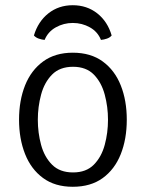

<svg xmlns="http://www.w3.org/2000/svg" viewBox="-20 -704 559 736"><path d="M466 -245Q466 -171 442.8 -112.8Q419.5 -54.5 373.5 -21.2Q327.5 12 259 12Q190.5 12 144.8 -21.8Q99 -55.5 76 -113.8Q53 -172 53 -245Q53 -319 76.2 -377Q99.5 -435 145.5 -468.5Q191.5 -502 259 -502Q328 -502 374 -468.2Q420 -434.5 443 -376.5Q466 -318.5 466 -245ZM125 -245Q125 -195 137.5 -148.8Q150 -102.5 179.5 -72.8Q209 -43 260 -43Q310.5 -43 339.8 -72.8Q369 -102.5 381.5 -148.8Q394 -195 394 -245Q394 -294.5 381.5 -341.2Q369 -388 339.8 -418Q310.5 -448 260 -448Q209 -448 179.5 -418Q150 -388 137.5 -341.2Q125 -294.5 125 -245ZM408 -568Q401.5 -560 390 -556Q378.5 -552 367 -551Q354.5 -582.5 324.5 -599.2Q294.5 -616 259 -616Q224 -616 194 -599.2Q164 -582.5 151 -551Q140 -552 128.5 -556Q117 -560 110 -568Q126 -621.5 165.5 -652.8Q205 -684 259 -684Q313 -684 352.8 -652.8Q392.5 -621.5 408 -568Z"/></svg>

Font: Signika Negative Light
Style: Regular
Weight: 300
Designer: Anna Giedry
Foundry: Anna Giedry
Version: Version 2.001